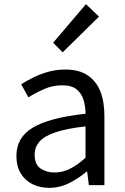

<svg xmlns="http://www.w3.org/2000/svg" viewBox="-20 -892 603 925"><path d="M217 13Q172 13 136 -5Q100 -23 79.5 -57.5Q59 -92 59 -141Q59 -230 138.5 -277.5Q218 -325 392 -344Q392 -379 382.5 -410.5Q373 -442 349 -461.5Q325 -481 280 -481Q233 -481 191.5 -462.5Q150 -444 117 -423L82 -486Q107 -502 140 -518.5Q173 -535 212 -546Q251 -557 295 -557Q361 -557 402.5 -529Q444 -501 463.5 -451.5Q483 -402 483 -334V0H408L400 -65H397Q359 -33 313.5 -10Q268 13 217 13ZM243 -61Q282 -61 317.5 -79Q353 -97 392 -132V-283Q301 -273 247 -254.5Q193 -236 170 -209.5Q147 -183 147 -147Q147 -100 175 -80.5Q203 -61 243 -61ZM282 -640 236 -686 394 -872 457 -812Z"/></svg>

Font: Noto Sans HK
Style: Regular
Weight: 400
Designer: Ryoko NISHIZUKA 西塚涼子 (kana, bopomofo & ideographs); Paul D. Hunt (Latin, Greek & Cyrillic); Sandoll Communications 산돌커뮤니
Foundry: Adobe
Version: Version 2.004-H2;hotconv 1.0.118;makeotfexe 2.5.65603